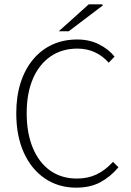

<svg xmlns="http://www.w3.org/2000/svg" viewBox="-20 -853 604 885"><path d="M331 12Q250 12 187.5 -30Q125 -72 90 -149Q55 -226 55 -331Q55 -409 75 -471.5Q95 -534 132.5 -579Q170 -624 221.5 -647.5Q273 -671 336 -671Q393 -671 437.5 -648Q482 -625 508 -592L481 -564Q454 -595 417.5 -612Q381 -629 337 -629Q265 -629 212.5 -592.5Q160 -556 131.5 -489.5Q103 -423 103 -331Q103 -240 131 -172Q159 -104 211 -67Q263 -30 334 -30Q385 -30 425 -49Q465 -68 501 -107L526 -82Q489 -38 442.5 -13Q396 12 331 12ZM251 -709 389 -833H451L454 -828L297 -709Z"/></svg>

Font: Mada Light
Style: Regular
Weight: 300
Designer: Khaled Hosny
Version: Version 1.5